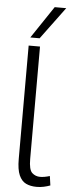

<svg xmlns="http://www.w3.org/2000/svg" viewBox="-63 -988 377 1028"><g transform="rotate(5 125.0 -473.5)"><path d="M128 -740V-136Q128 -78 146 -61.5Q164 -45 189 -45Q211 -45 241 -54L248 -4Q232 2 213.5 6Q195 10 175 10Q142 10 118 -1.5Q94 -13 80.5 -43.5Q67 -74 67 -131V-740ZM72 -784 188 -957H250L122 -784Z"/></g></svg>

Font: Georama Light
Style: Regular
Weight: 300
Designer: Jean-Baptiste Levee
Foundry: Production Type
Version: Version 1.000